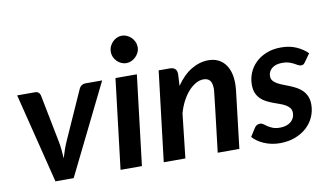

<svg xmlns="http://www.w3.org/2000/svg" viewBox="-75 -906 1843 1079"><g transform="rotate(-10 846.0 -367.0)"><path d="M34.5 -513H135.5Q148.5 -513 156.2 -506.5Q164 -500 166 -490L220 -216Q225 -191.5 227 -167.2Q229 -143 230.5 -119Q237.5 -143 245.8 -166.8Q254 -190.5 265.5 -216L388 -490Q392.5 -500 401.8 -506.5Q411 -513 422 -513H519.5L266.5 0H162.5Z M717.5 -513 656 0H534L595.5 -513ZM748.5 -662.5Q748.5 -646.5 741.8 -632.5Q735 -618.5 724.2 -608Q713.5 -597.5 699.5 -591.2Q685.5 -585 670.5 -585Q656 -585 642.2 -591.2Q628.5 -597.5 618 -608Q607.5 -618.5 601.2 -632.5Q595 -646.5 595 -662.5Q595 -678.5 601.5 -693Q608 -707.5 618.5 -718.2Q629 -729 642.8 -735.2Q656.5 -741.5 671 -741.5Q686 -741.5 700 -735.2Q714 -729 724.8 -718.5Q735.5 -708 742 -693.5Q748.5 -679 748.5 -662.5Z M780.5 0 842 -513.5H905Q924.5 -513.5 935.2 -504Q946 -494.5 946 -473.5L942.5 -407Q981.5 -464.5 1029 -492.8Q1076.5 -521 1127 -521Q1155.5 -521 1178.8 -510.8Q1202 -500.5 1218.5 -480.8Q1235 -461 1244 -432.2Q1253 -403.5 1253 -366Q1253 -356.5 1252.2 -346.8Q1251.5 -337 1250.5 -326.5L1212 0H1088.5Q1098.5 -84.5 1105.5 -143.2Q1112.5 -202 1117 -241Q1121.5 -280 1124 -302.2Q1126.5 -324.5 1127.8 -336Q1129 -347.5 1129.2 -351.2Q1129.5 -355 1129.5 -357.5Q1129.5 -390.5 1117.5 -405.2Q1105.5 -420 1080 -420Q1059.5 -420 1037.5 -408Q1015.5 -396 995.5 -374Q975.5 -352 959 -321Q942.5 -290 932 -252L904 0Z M1659.5 -416.5Q1654 -408.5 1649 -405.2Q1644 -402 1636 -402Q1627.5 -402 1618.5 -407Q1609.5 -412 1597.8 -418.2Q1586 -424.5 1570.8 -429.5Q1555.5 -434.5 1534 -434.5Q1494.5 -434.5 1473.5 -416.8Q1452.5 -399 1452.5 -372.5Q1452.5 -357 1461.2 -346.2Q1470 -335.5 1484 -327.5Q1498 -319.5 1516 -312.8Q1534 -306 1553 -298.2Q1572 -290.5 1590 -280.8Q1608 -271 1622 -257Q1636 -243 1644.8 -223.2Q1653.5 -203.5 1653.5 -176Q1653.5 -139 1638.8 -105.5Q1624 -72 1596.5 -46.8Q1569 -21.5 1530 -6.8Q1491 8 1443 8Q1418.5 8 1395.8 3.2Q1373 -1.5 1353 -10Q1333 -18.5 1316.8 -30Q1300.5 -41.5 1289 -55L1319 -102Q1324.5 -110.5 1332.2 -115Q1340 -119.5 1350.5 -119.5Q1361 -119.5 1369.5 -113Q1378 -106.5 1389.5 -98.8Q1401 -91 1417.2 -84.5Q1433.5 -78 1459 -78Q1479.5 -78 1495.2 -83.5Q1511 -89 1521.8 -98.5Q1532.5 -108 1538 -120.5Q1543.5 -133 1543.5 -147Q1543.5 -164 1535 -175.2Q1526.5 -186.5 1512.2 -194.8Q1498 -203 1480 -209.2Q1462 -215.5 1443.2 -222.5Q1424.5 -229.5 1406.8 -238.5Q1389 -247.5 1374.8 -261.2Q1360.5 -275 1352 -294.8Q1343.5 -314.5 1343.5 -343Q1343.5 -377 1356.5 -409.2Q1369.5 -441.5 1394.8 -466.2Q1420 -491 1456.8 -506Q1493.5 -521 1541 -521Q1590 -521 1627.8 -504.2Q1665.5 -487.5 1691.5 -461.5Z"/></g></svg>

Font: Lato TR
Style: Bold Italic
Weight: 700
Italic angle: -12°
Designer: Lukasz Dziedzic
Foundry: tyPoland Lukasz Dziedzic
Version: Version 1.104 2013